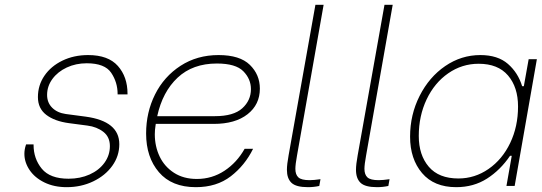

<svg xmlns="http://www.w3.org/2000/svg" viewBox="-20 -770 2243 795"><path d="M81 -133Q81 -151 87 -169L88 -172H119V-170Q119 -113 153 -71.5Q187 -30 264 -30Q312 -30 351 -47.5Q390 -65 412.5 -96Q435 -127 435 -165Q435 -203 408 -224Q381 -245 342 -250L266 -260Q206 -268 171.5 -294.5Q137 -321 137 -368Q137 -417 164 -456.5Q191 -496 238.5 -519Q286 -542 345 -542Q428 -542 468 -497Q508 -452 508 -382V-379H467V-381Q467 -429 440.5 -468.5Q414 -508 339 -508Q294 -508 256.5 -490.5Q219 -473 197 -443Q175 -413 175 -377Q175 -345 196 -324Q217 -303 252 -298L335 -287Q474 -268 474 -173Q474 -124 445 -83.5Q416 -43 366 -19Q316 5 256 5Q204 5 164 -14.5Q124 -34 102.5 -66Q81 -98 81 -133Z M585 -217Q585 -305 622 -379Q659 -453 727.5 -497.5Q796 -542 885 -542Q973 -542 1014.5 -501.5Q1056 -461 1056 -403Q1056 -337 1005 -297Q954 -257 865 -257H625L624 -250Q621 -232 621 -214Q621 -164 641 -122Q661 -80 700.5 -54.5Q740 -29 795 -29Q858 -29 909.5 -63Q961 -97 993 -154H1028Q994 -85 935.5 -40Q877 5 791 5Q691 5 638 -57Q585 -119 585 -217ZM870 -289Q947 -289 983 -321.5Q1019 -354 1019 -401Q1019 -443 987.5 -475Q956 -507 878 -507Q778 -507 715.5 -448.5Q653 -390 631 -289Z M1168 -67Q1168 -89 1175 -127L1286 -750H1320L1210 -127Q1203 -89 1203 -71Q1203 -47 1215.5 -35.5Q1228 -24 1262 -24Q1279 -24 1307 -28L1302 0Q1279 5 1255 5Q1206 5 1187 -13Q1168 -31 1168 -67Z M1454 -67Q1454 -89 1461 -127L1572 -750H1606L1496 -127Q1489 -89 1489 -71Q1489 -47 1501.5 -35.5Q1514 -24 1548 -24Q1565 -24 1593 -28L1588 0Q1565 5 1541 5Q1492 5 1473 -13Q1454 -31 1454 -67Z M1678 -204Q1678 -295 1717.5 -373Q1757 -451 1823.5 -496.5Q1890 -542 1969 -542Q2041 -542 2083 -505.5Q2125 -469 2142 -413H2149L2169 -525H2203L2111 0H2077L2099 -125H2092Q2052 -66 1996.5 -30.5Q1941 5 1869 5Q1777 5 1727.5 -53.5Q1678 -112 1678 -204ZM2125 -329Q2125 -409 2083.5 -457.5Q2042 -506 1962 -506Q1893 -506 1836 -466.5Q1779 -427 1746.5 -358.5Q1714 -290 1714 -207Q1714 -128 1755.5 -79.5Q1797 -31 1878 -31Q1946 -31 2003 -70.5Q2060 -110 2092.5 -178Q2125 -246 2125 -329Z"/></svg>

Font: Be Vietnam Thin
Style: Italic
Weight: 250
Italic angle: -9°
Designer: Gabriel Lam
Foundry: TypeRant
Version: Version 3.000